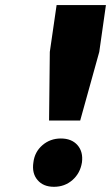

<svg xmlns="http://www.w3.org/2000/svg" viewBox="-20 -719 432 747"><path d="M109.9 -86.9Q114.7 -127.9 145 -154.1Q175.3 -180.2 216.8 -180.2Q258.8 -180.2 281.5 -154.3Q304.2 -128.4 298.8 -86.9Q292 -44.9 262 -18.6Q231.9 7.8 189.9 7.8Q148.4 7.8 126 -18.6Q103.5 -44.9 109.9 -86.9ZM170.9 -250 173.8 -517.1 200.2 -699.2H392.1L366.2 -517.1L292 -250Z"/></svg>

Font: Trueno ExtraBold
Style: Italic
Weight: 800
Designer: Julieta Ulanovsky
Foundry: Julieta Ulanovsky
Version: Version 3.001b | FøM Fix